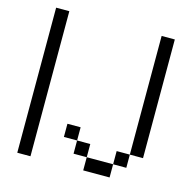

<svg xmlns="http://www.w3.org/2000/svg" viewBox="-128 -1045 1172 1172"><g transform="rotate(15 458.5 -458.5)"><path d="M750 -916.7H833.3V-166.7H750ZM666.7 -83.3V-166.7H750V-83.3ZM666.7 0H500V-83.3H666.7ZM83.3 -916.7H166.7V0H83.3ZM333.3 -166.7V-250H416.7V-166.7ZM416.7 -166.7H500V-83.3H416.7Z"/></g></svg>

Font: Galmuri11 Regular
Style: Regular
Weight: 400
Designer: Minseo Lee (Quiple)
Version: Version 2.356;hotconv 1.1.0;makeotfexe 2.6.0 DEVELOPMENT